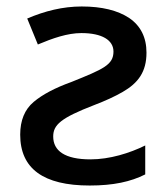

<svg xmlns="http://www.w3.org/2000/svg" viewBox="-20 -569 524 599"><path d="M234.9 -548.8C176.3 -548.8 119.6 -534.7 64.9 -511.2L98.1 -430.2C144.5 -449.7 190.4 -465.8 233.9 -465.8C298.3 -465.8 334 -443.8 334 -408.2C334 -366.7 302.7 -353.5 202.1 -313C151.9 -294.9 112.8 -274.4 85 -251C57.1 -227.5 43 -193.4 43 -148.9C43 -43 115.2 9.8 259.8 9.8C333.5 9.8 387.7 -2 433.1 -24.9V-115.2C384.8 -91.3 322.3 -71.8 262.2 -71.8C182.1 -71.8 146 -98.6 146 -143.1C146 -179.2 168.9 -200.7 273.9 -241.2C308.6 -254.4 338.4 -268.1 362.8 -282.2C411.1 -310.1 437 -344.7 437 -404.8C437 -452.1 418.9 -488.3 383.3 -512.7C347.2 -536.6 297.9 -548.8 234.9 -548.8Z"/></svg>

Font: Noto Reveo Sans
Style: Regular
Weight: 500
Designer: Monotype Design Team
Foundry: Monotype Imaging Inc.
Version: Version 2.007